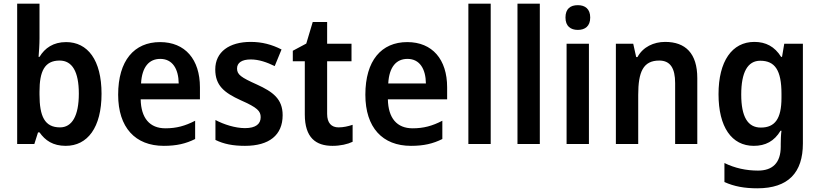

<svg xmlns="http://www.w3.org/2000/svg" viewBox="-20 -780 4442 1040"><path d="M194 -573V-760H73V0H166L186 -63H194C225 -19 267 10 336 10C454 10 530 -89 530 -272C530 -455 455 -552 338 -552C269 -552 223 -520 194 -472H189C191 -499 194 -538 194 -573ZM303 -452C371 -452 407 -392 407 -273C407 -152 370 -90 305 -90C222 -90 194 -150 194 -268V-284C194 -393 221 -452 303 -452Z M847 -552C707 -552 620 -452 620 -267C620 -89 713 10 867 10C937 10 987 -2 1037 -27V-126C983 -98 936 -85 876 -85C791 -85 744 -140 742 -242H1063V-307C1063 -458 983 -552 847 -552ZM848 -461C915 -461 947 -406 948 -328H744C749 -418 788 -461 848 -461Z M1511 -156C1511 -245 1457 -283 1372 -322C1285 -361 1264 -376 1264 -409C1264 -440 1290 -458 1338 -458C1382 -458 1425 -443 1468 -422L1505 -512C1452 -539 1399 -553 1338 -553C1222 -553 1146 -499 1146 -404C1146 -317 1194 -278 1284 -237C1375 -197 1392 -178 1392 -145C1392 -109 1366 -86 1307 -86C1254 -86 1192 -106 1147 -130V-22C1192 0 1241 10 1307 10C1438 10 1511 -48 1511 -156Z M1814 -90C1775 -90 1752 -114 1752 -163V-448H1884V-543H1752V-661H1674L1639 -544L1566 -505V-448H1631V-160C1631 -34 1691 10 1781 10C1824 10 1863 1 1890 -12V-104C1866 -96 1840 -90 1814 -90Z M2186 -552C2046 -552 1959 -452 1959 -267C1959 -89 2052 10 2206 10C2276 10 2326 -2 2376 -27V-126C2322 -98 2275 -85 2215 -85C2130 -85 2083 -140 2081 -242H2402V-307C2402 -458 2322 -552 2186 -552ZM2187 -461C2254 -461 2286 -406 2287 -328H2083C2088 -418 2127 -461 2187 -461Z M2638 0V-760H2517V0Z M2904 0V-760H2783V0Z M3110 -752C3070 -752 3043 -733 3043 -685C3043 -638 3071 -618 3110 -618C3149 -618 3177 -638 3177 -685C3177 -732 3149 -752 3110 -752ZM3170 -543H3049V0H3170Z M3583 -553C3521 -553 3463 -526 3433 -471H3426L3410 -543H3316V0H3437V-266C3437 -391 3464 -452 3551 -452C3611 -452 3637 -410 3637 -330V0H3757V-357C3757 -491 3693 -553 3583 -553Z M4066 -553C3945 -553 3872 -448 3872 -270C3872 -92 3943 10 4063 10C4126 10 4174 -15 4208 -72H4213C4210 -52 4209 -20 4209 0V14C4209 102 4165 144 4086 144C4022 144 3961 131 3904 103V206C3957 230 4013 240 4082 240C4250 240 4329 155 4329 -3V-543H4228L4216 -472H4211C4176 -528 4128 -553 4066 -553ZM4098 -451C4178 -451 4213 -399 4213 -272V-250C4213 -136 4177 -89 4101 -89C4030 -89 3995 -148 3995 -268C3995 -389 4030 -451 4098 -451Z"/></svg>

Font: Noto Sans Thai SemCond SemBd
Style: Regular
Weight: 600
Width: 4
Designer: Monotype Design Team
Foundry: Monotype Imaging Inc.
Version: Version 2.002